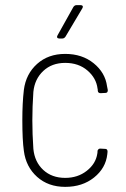

<svg xmlns="http://www.w3.org/2000/svg" viewBox="-20 -720 490 748"><path d="M73 -132Q67 -174 67 -252Q67 -319 73 -370Q81 -432 124.5 -471Q168 -510 234 -510Q300 -510 345 -473.5Q390 -437 397 -384L400 -369Q400 -358 391 -358L372 -357Q362 -357 361 -366Q361 -373 360 -375Q355 -416 320.5 -445.5Q286 -475 234 -475Q182 -475 148.5 -443.5Q115 -412 110 -362Q106 -304 106 -251Q106 -198 110 -140Q115 -89 148.5 -58Q182 -27 234 -27Q283 -27 318 -54.5Q353 -82 359 -121Q360 -125 360 -133Q364 -142 371 -141L390 -140Q399 -140 399 -129L398 -119Q392 -65 346.5 -28.5Q301 8 234 8Q168 8 124.5 -31Q81 -70 73 -132ZM204 -582 266 -693Q271 -700 278 -700H294Q300 -700 302 -696.5Q304 -693 301 -688L235 -577Q230 -570 223 -570H211Q205 -570 203 -573.5Q201 -577 204 -582Z"/></svg>

Font: Barlow Semi Condensed ExLight
Style: Regular
Weight: 275
Width: 4
Designer: Jeremy Tribby
Foundry: Tribby Type
Version: Version 1.408